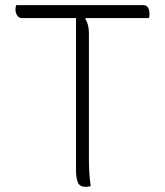

<svg xmlns="http://www.w3.org/2000/svg" viewBox="-20 -720 640 745"><path d="M43 -700H537Q548 -700 554 -691Q560 -682 560 -664Q560 -660 559.5 -656.5Q559 -653 558 -650H65Q57 -650 51.5 -654.5Q46 -659 43 -667Q40 -675 40 -684Q40 -689 41 -693Q42 -697 43 -700ZM332 2Q328 3 323.5 4Q319 5 313 5Q288 5 281.5 -13.5Q275 -32 275 -55Q275 -133 275 -210Q275 -287 275 -364Q275 -441 275 -518.5Q275 -596 275 -675H326L311 -646Q316 -639 319 -630.5Q322 -622 323.5 -611.5Q325 -601 325 -589Q325 -514 325 -434Q325 -354 325 -272Q325 -190 325 -105Q325 -77 326.5 -50.5Q328 -24 332 2Z"/></svg>

Font: Recursive Monospace Casual Light
Style: Regular
Weight: 300
Version: Version 1.047